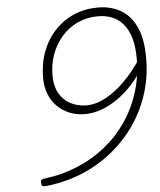

<svg xmlns="http://www.w3.org/2000/svg" viewBox="-65 -1075 954 1144"><g transform="rotate(-5 412.0 -502.5)"><path d="M564 -1019Q642 -1019 701 -984Q760 -949 792 -878.5Q824 -808 824 -699Q825 -588 793.5 -486.5Q762 -385 703.5 -300Q645 -215 564 -149Q483 -83 384 -41.5Q285 0 171 13Q153 15 145 13Q137 11 136 -6Q134 -21 141 -26Q148 -31 162 -32Q267 -45 359.5 -84Q452 -123 527 -183.5Q602 -244 656 -324Q710 -404 739 -497.5Q768 -591 768 -697Q768 -771 752 -822.5Q736 -874 707.5 -906Q679 -938 641.5 -952.5Q604 -967 560 -967Q493 -967 438 -941.5Q383 -916 343 -871Q303 -826 281 -766.5Q259 -707 259 -639Q259 -576 283 -533Q307 -490 348 -468Q389 -446 440 -444Q482 -443 522.5 -458.5Q563 -474 601 -500.5Q639 -527 672 -559.5Q705 -592 732 -626Q759 -660 778 -690L788 -636Q758 -585 718.5 -541.5Q679 -498 632 -464.5Q585 -431 534.5 -412Q484 -393 432 -393Q382 -393 340.5 -410Q299 -427 267.5 -458Q236 -489 219 -532.5Q202 -576 202 -629Q202 -715 229 -786.5Q256 -858 305.5 -910.5Q355 -963 420.5 -991Q486 -1019 564 -1019Z"/></g></svg>

Font: Playwrite US Trad ExtraLight
Style: Regular
Weight: 250
Designer: Veronika Burian, José Scaglione
Foundry: TypeTogether
Version: Version 1.003